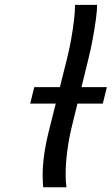

<svg xmlns="http://www.w3.org/2000/svg" viewBox="-20 -787 469 807"><path d="M295.4 -766.6H388.2Q388.2 -745.1 383.3 -708Q378.4 -670.9 370.4 -626.7Q362.3 -582.5 351.6 -539.6L281.2 -252.4Q269 -202.1 262.5 -150.1Q255.9 -98.1 255.9 -54.7Q255.9 -22 259.3 0H161.6Q160.6 -12.7 159.9 -25.4Q159.2 -38.1 159.2 -50.8Q159.2 -132.8 186 -238.8L261.7 -540.5Q271 -577.6 278.6 -619.4Q286.1 -661.1 290.8 -700Q295.4 -738.8 295.4 -766.6ZM106.9 -351.6 124 -420.9H429.2L412.1 -351.6Z"/></svg>

Font: Andika
Style: Italic
Weight: 400
Italic angle: -14°
Designer: Victor Gaultney, Annie Olsen, Julie Remington, Don Collingsworth, Eric Hays, Becca Hirsbrunner
Foundry: SIL International
Version: Version 6.101